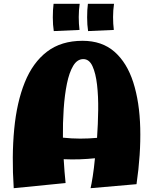

<svg xmlns="http://www.w3.org/2000/svg" viewBox="-20 -980 803 1007"><path d="M455 7Q460 -14 466.5 -55.5Q473 -97 478 -150Q440 -146 398.5 -144.5Q357 -143 314 -145Q316 -111 318.5 -79.5Q321 -48 324 -20L52 7Q41 -161 54.5 -302.5Q68 -444 110 -548Q152 -652 226.5 -709Q301 -766 413 -766Q515 -766 580.5 -708.5Q646 -651 679 -548Q712 -445 715.5 -308.5Q719 -172 696 -14ZM417 -670Q385 -670 364 -635Q343 -600 331 -541Q319 -482 314 -408.5Q309 -335 310 -258Q356 -253 401 -253Q446 -253 489 -257Q494 -329 495 -402Q496 -475 489 -535.5Q482 -596 465 -633Q448 -670 417 -670ZM262 -817Q257 -849 257 -889Q257 -929 261 -960H398Q393 -926 393 -890.5Q393 -855 397 -823ZM442 -817Q437 -849 437 -889Q437 -929 441 -960H578Q573 -926 573 -890.5Q573 -855 577 -823Z"/></svg>

Font: Marhey ExtraBold
Style: Regular
Weight: 800
Designer: Nur Syamsi & Bustanul Arifin
Foundry: Namelatype
Version: Version 1.000; ttfautohint (v1.8.4.7-5d5b)